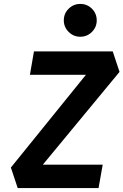

<svg xmlns="http://www.w3.org/2000/svg" viewBox="-20 -954 626 974"><path d="M69.8 0 35.2 -104 416 -574.7H131.8L152.3 -693.4H551.8L586.4 -589.4L197.3 -118.7H501L480 0ZM387.2 -767.6Q353 -767.6 328.4 -792Q303.7 -816.4 303.7 -850.6Q303.7 -885.7 328.4 -909.9Q353 -934.1 387.2 -934.1Q421.9 -934.1 446.3 -909.9Q470.7 -885.7 470.7 -850.6Q470.7 -816.4 446.3 -792Q421.9 -767.6 387.2 -767.6Z"/></svg>

Font: Cascadia Mono
Style: Bold Italic
Weight: 700
Italic angle: -10°
Monospace: yes
Designer: Aaron Bell
Foundry: Saja Typeworks
Version: Version 2404.023; ttfautohint (v1.8.4)